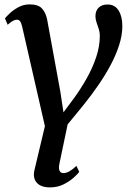

<svg xmlns="http://www.w3.org/2000/svg" viewBox="-20 -580 583 853"><path d="M308.5 -143.5Q338 -184 364.2 -230.2Q390.5 -276.5 407 -325.2Q423.5 -374 423.5 -421.5Q423.5 -436.5 418.8 -451Q414 -465.5 409 -480Q404 -494.5 404 -508Q404 -532 418.2 -546Q432.5 -560 458 -560Q490.5 -560 507 -533.2Q523.5 -506.5 523.5 -464.5Q523.5 -423.5 509.2 -379.2Q495 -335 470.8 -289.8Q446.5 -244.5 415.5 -199.8Q384.5 -155 351 -113.5Q333 -91.5 314.8 -69.2Q296.5 -47 280.5 -27.5L244 147Q239.5 168 244.5 178.5Q249.5 189 261.5 189Q274.5 189 288.5 181Q302.5 173 319.5 157L332 183.5Q326.5 192 308.2 208.5Q290 225 263 238.8Q236 252.5 202 252.5Q162 252.5 143.8 232.2Q125.5 212 132.5 178L179.5 -19.5L78.5 -461.5Q74 -480 68.8 -486.2Q63.5 -492.5 55.5 -492.5Q48 -492.5 38.5 -488Q29 -483.5 14 -470L2 -498.5Q6.5 -504.5 22 -519.5Q37.5 -534.5 60.8 -547.5Q84 -560.5 111.5 -560.5Q150 -560.5 166.8 -542Q183.5 -523.5 189.5 -493L248 -173L262 -81Z"/></svg>

Font: Merriweather 36pt Medium
Style: Italic
Weight: 500
Italic angle: -7.8°
Version: Version 2.101